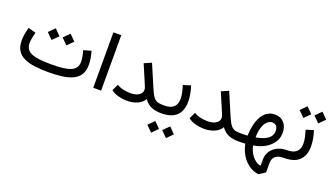

<svg xmlns="http://www.w3.org/2000/svg" viewBox="-77 -1222 3560 2061"><g transform="rotate(20 1703.5 -191.5)"><path d="M787.8 -375.1 701 -350.3Q710 -320.9 716.4 -287.2Q722.8 -253.4 722.8 -224.2Q722.8 -183.8 704.4 -157.5Q686 -131.2 649.2 -116.4Q612.5 -101.6 557.4 -95.7Q502.4 -89.7 429 -89.7Q355.7 -89.7 300.6 -95.7Q245.4 -101.6 208.6 -116.4Q171.8 -131.2 153.2 -157.5Q134.6 -183.8 134.6 -224.2Q134.6 -253.4 141 -287.2Q147.4 -320.9 156.4 -350.3L69.6 -375.1Q58.8 -339.7 52 -299.7Q45.2 -259.8 45.2 -221.9Q45.2 -152.9 73.1 -109.3Q101 -65.8 152.2 -42Q203.5 -18.1 273.7 -9.1Q344 0 429 0Q513.9 0 584.2 -9.1Q654.4 -18.1 705.5 -42Q756.7 -65.8 784.4 -109.3Q812.2 -152.9 812.2 -221.9Q812.2 -259.8 805.5 -299.7Q798.8 -339.7 787.8 -375.1ZM447 -403.4 513.9 -336.7 580.5 -403.4 513.9 -470.5ZM277.6 -403.4 344.5 -336.7 411.1 -403.4 344.5 -470.5Z M1030.5 -7.9V-641H940.7V-7.9Z M1718.8 -89.7H1718.3Q1684.2 -89.7 1660.7 -93.5Q1637.2 -97.4 1619.4 -110.4Q1601.6 -123.5 1585.2 -150.5Q1568.9 -177.6 1549.5 -223.6L1441.6 -476.6L1359.1 -440.7L1448.5 -231Q1458 -209.3 1461.7 -197.1Q1465.3 -184.9 1465.3 -173.5Q1465.3 -148.9 1449 -129.9Q1432.7 -111 1403.1 -100.4Q1373.5 -89.7 1334 -89.7Q1294.9 -89.7 1253.2 -98.8Q1211.5 -107.8 1178.6 -129L1143.2 -53.7Q1181.2 -25.4 1229.8 -12.7Q1278.4 0 1328.3 0Q1387.7 0 1441.3 -21.9Q1494.8 -43.7 1521.9 -90Q1561 -36.2 1609.5 -18.1Q1658 0 1718.3 0H1718.8Z M1919.4 -391.2 1834 -364.6Q1844.7 -331.4 1853.8 -291.9Q1862.9 -252.4 1862.9 -216.2Q1862.9 -179.3 1849.6 -150.8Q1836.4 -122.3 1805 -106Q1773.6 -89.7 1718.8 -89.7Q1700.1 -89.7 1686.9 -76.7Q1673.6 -63.7 1673.6 -45.1Q1673.6 -26.5 1686.9 -13.2Q1700.1 0 1718.8 0Q1803.5 0 1854.4 -27.7Q1905.2 -55.4 1927.8 -104.1Q1950.3 -152.8 1950.3 -215Q1950.3 -257.5 1941.7 -303.7Q1933.2 -349.9 1919.4 -391.2ZM1792 166.1 1858.9 232.9 1925.5 166.1 1858.9 99.1ZM1622.1 166.1 1689 232.9 1755.6 166.1 1689 99.1Z M2600.1 -89.7H2599.6Q2565.6 -89.7 2542.1 -93.5Q2518.6 -97.4 2500.7 -110.4Q2482.9 -123.5 2466.6 -150.5Q2450.3 -177.6 2430.8 -223.6L2322.9 -476.6L2240.4 -440.7L2329.9 -231Q2339.4 -209.3 2343 -197.1Q2346.7 -184.9 2346.7 -173.5Q2346.7 -148.9 2330.4 -129.9Q2314.1 -111 2284.5 -100.4Q2254.9 -89.7 2215.3 -89.7Q2176.2 -89.7 2134.6 -98.8Q2092.9 -107.8 2059.9 -129L2024.6 -53.7Q2062.5 -25.4 2111.1 -12.7Q2159.8 0 2209.7 0Q2269 0 2322.6 -21.9Q2376.2 -43.7 2403.3 -90Q2442.3 -36.2 2490.8 -18.1Q2539.3 0 2599.6 0H2600.1Z M2760 -103.3Q2760.9 -173.9 2777 -221.2Q2793 -268.4 2819.1 -292.1Q2845.2 -315.9 2875.9 -315.9Q2906.3 -315.9 2923.1 -297.2Q2939.9 -278.6 2939.9 -238.1Q2939.9 -187 2894.7 -152.8Q2849.4 -118.6 2760 -103.3ZM3121.6 0V-89.7H3121.2Q3080.1 -89.7 3043 -77.2Q3005.9 -64.8 2977.1 -40.9Q2948.4 -17.1 2931.8 16.8Q2915.2 50.7 2915.2 93.4V160L2908.1 164Q2877.3 157.8 2847.6 133.1Q2817.9 108.4 2795.9 70.5Q2773.8 32.6 2765.5 -12.8Q2816.7 -20.8 2862.3 -40.6Q2907.8 -60.3 2942.6 -90.5Q2977.4 -120.6 2997.4 -159.7Q3017.3 -198.8 3017.3 -245.2Q3017.3 -318.5 2979 -362.1Q2940.7 -405.6 2875.9 -405.6Q2823.4 -405.6 2785.7 -380.5Q2748 -355.4 2723.7 -311.6Q2699.3 -267.8 2687.2 -211.2Q2675 -154.6 2673.2 -91.9Q2655.3 -90.6 2638 -90.2Q2620.7 -89.7 2600.1 -89.7Q2581.8 -89.7 2568.4 -76.6Q2555 -63.4 2555 -45.1Q2555 -26.8 2568.4 -13.4Q2581.8 0 2600.1 0Q2621.9 0 2640.9 -0.5Q2659.9 -0.9 2679.7 -2.1Q2693.2 66.2 2726.6 121.9Q2759.9 177.6 2810.1 213.4Q2860.2 249.3 2923.3 257.9L2994.9 212V108.5Q2994.9 51.6 3026.5 25.8Q3058.2 0 3121.2 0Z M3322.3 -391.2 3236.9 -364.6Q3247.5 -331.4 3256.6 -291.9Q3265.7 -252.4 3265.7 -216.2Q3265.7 -179.3 3252.5 -150.8Q3239.2 -122.3 3207.8 -106Q3176.4 -89.7 3121.6 -89.7Q3103 -89.7 3089.7 -76.7Q3076.5 -63.7 3076.5 -45.1Q3076.5 -26.5 3089.7 -13.2Q3103 0 3121.6 0Q3206.4 0 3257.2 -27.7Q3308 -55.4 3330.6 -104.1Q3353.1 -152.8 3353.1 -215Q3353.1 -257.5 3344.6 -303.7Q3336 -349.9 3322.3 -391.2ZM3273.9 -541.1 3340.8 -474.4 3407.4 -541.1 3340.8 -608.2ZM3104 -541.1 3170.9 -474.4 3237.5 -541.1 3170.9 -608.2Z"/></g></svg>

Font: Estedad-VF-FD Black
Style: Regular
Weight: 900
Designer: Amin Abedi
Version: Version 4.000